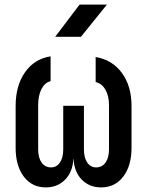

<svg xmlns="http://www.w3.org/2000/svg" viewBox="-20 -805 640 835"><path d="M179 10Q119 10 83.5 -37Q48 -84 48 -162V-344Q48 -433 89 -491Q130 -549 200 -560V-452Q175 -446 160.5 -418Q146 -390 146 -348V-155Q146 -119 161 -98Q176 -77 202 -77Q226 -77 240.5 -98Q255 -119 255 -155V-345H345V-155Q345 -119 359.5 -98Q374 -77 398 -77Q424 -77 439 -98Q454 -119 454 -155V-348Q454 -388 438.5 -415Q423 -442 396 -448V-557Q468 -545 510 -488Q552 -431 552 -344V-162Q552 -84 516 -37Q480 10 420 10Q369 10 336 -23.5Q303 -57 300 -113H299Q296 -57 263 -23.5Q230 10 179 10ZM220 -645 326 -785H445L332 -645Z"/></svg>

Font: JetBrains Mono NL SemiBold
Style: Regular
Weight: 600
Designer: Philipp Nurullin, Konstantin Bulenkov
Foundry: JetBrains
Version: Version 2.304; ttfautohint (v1.8.4.7-5d5b)